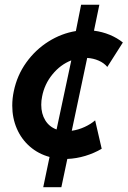

<svg xmlns="http://www.w3.org/2000/svg" viewBox="-20 -658 533 802"><path d="M187 -2.4Q140.1 -15.1 104.7 -45.9Q69.3 -76.7 50.3 -120.8Q31.2 -165 31.2 -216.8Q31.2 -247.1 37.6 -276.9Q51.3 -343.3 89.8 -397Q128.4 -450.7 182.6 -484.6Q236.8 -518.6 296.9 -528.3L318.8 -638.2H395L372.6 -529.8Q407.2 -525.4 438.5 -512.5Q469.7 -499.5 493.2 -480.5L428.2 -378.4Q414.6 -395 392.1 -404.8Q369.6 -414.6 344.2 -416L279.8 -111.8Q307.6 -115.7 333.5 -127.7Q359.4 -139.6 377.4 -155.3L404.8 -36.6Q373.5 -18.1 336.2 -6.8Q298.8 4.4 261.2 5.9L236.3 124H160.6ZM152.3 -220.2Q152.3 -183.1 168.9 -155.8Q185.5 -128.4 216.3 -117.2L277.8 -405.8Q232.4 -388.2 199 -347.2Q165.5 -306.2 155.8 -254.4Q152.3 -237.8 152.3 -220.2Z"/></svg>

Font: Reddit Sans Chocolate
Style: Bold Italic
Weight: 700
Italic angle: -11.25°
Designer: Stephen Hutchings
Version: Version 1.013